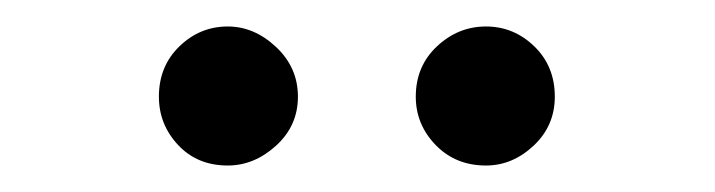

<svg xmlns="http://www.w3.org/2000/svg" viewBox="-20 -679 540 145"><path d="M100 -606Q100 -629 115.5 -644Q131 -659 152 -659Q172 -659 188.5 -643.5Q205 -628 205 -606Q205 -584 188.5 -569Q172 -554 152 -554Q129 -554 114.5 -569.5Q100 -585 100 -606ZM294 -606Q294 -629 310 -644Q326 -659 347 -659Q368 -659 383.5 -644Q399 -629 399 -606Q399 -584 383 -569Q367 -554 347 -554Q324 -554 309 -569.5Q294 -585 294 -606Z"/></svg>

Font: CMU Serif
Style: Roman
Weight: 500
Version: Version 0.7.0